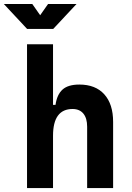

<svg xmlns="http://www.w3.org/2000/svg" viewBox="-64 -958 670 978"><path d="M379.9 0V-312.5Q379.9 -356 360.6 -379.4Q341.3 -402.8 305.7 -402.8Q206.1 -402.8 206.1 -266.6V0H73.7V-732.4H206.1V-423.8H218.8Q226.1 -476.1 254.4 -501.7Q282.7 -527.3 340.3 -527.3Q422.4 -527.3 467.3 -477.5Q512.2 -427.7 512.2 -336.9V0ZM74.2 -810.5 -44.4 -937.5H100.6L140.6 -880.4L180.7 -937.5H325.7L207 -810.5Z"/></svg>

Font: Cascadia Mono PL
Style: Bold
Weight: 700
Monospace: yes
Designer: Aaron Bell
Foundry: Saja Typeworks
Version: Version 2404.023; ttfautohint (v1.8.4)